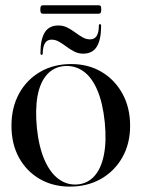

<svg xmlns="http://www.w3.org/2000/svg" viewBox="-20 -682 525 712"><path d="M244 -444.5Q307.5 -444.5 356.5 -415.5Q405.5 -386.5 434 -334.8Q462.5 -283 462.5 -215.5Q462.5 -149 433.5 -98Q404.5 -47 354.2 -18.5Q304 10 239 10Q176 10 127 -18.5Q78 -47 50.2 -97.8Q22.5 -148.5 22.5 -215.5Q22.5 -283 50.5 -334.5Q78.5 -386 128.5 -415.2Q178.5 -444.5 244 -444.5ZM267 2Q304.5 -1 329.8 -28.8Q355 -56.5 365.2 -107.2Q375.5 -158 368.5 -229Q361 -301.5 340.5 -348.8Q320 -396 288.8 -418Q257.5 -440 218 -437Q179 -433.5 153.8 -405Q128.5 -376.5 119.2 -326Q110 -275.5 117 -205.5Q124.5 -135.5 145.5 -88Q166.5 -40.5 197.8 -17.8Q229 5 267 2ZM288.5 -483Q270.5 -483 255.2 -491Q240 -499 226.2 -509.2Q212.5 -519.5 199 -527.2Q185.5 -535 171 -535Q155 -535 147 -522.2Q139 -509.5 138.5 -485Q138.5 -478.5 134.5 -478.5Q130 -478.5 130 -485Q130 -536 146 -561.8Q162 -587.5 196.5 -587.5Q214.5 -587.5 229.8 -579.8Q245 -572 258.8 -561.8Q272.5 -551.5 286 -543.8Q299.5 -536 314 -536Q330.5 -536 338.5 -548.8Q346.5 -561.5 346.5 -586Q346.5 -592.5 350.5 -592.5Q355 -592.5 355 -586Q355 -535 339 -509Q323 -483 288.5 -483ZM129.5 -646.5Q129.5 -656 131.8 -659.2Q134 -662.5 140 -662.5H345Q351 -662.5 353.2 -659.8Q355.5 -657 355.5 -647Q355.5 -638 353.2 -634.5Q351 -631 345 -631H140Q134 -631 131.8 -634.2Q129.5 -637.5 129.5 -646.5Z"/></svg>

Font: Fraunces 120pt
Style: Regular
Weight: 400
Version: Version 1.000;[b76b70a41]